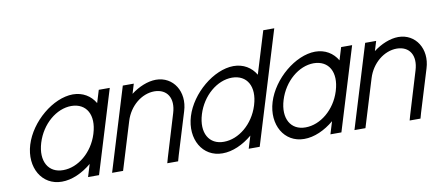

<svg xmlns="http://www.w3.org/2000/svg" viewBox="-71 -1077 3154 1377"><g transform="rotate(-10 1505.5 -389.0)"><path d="M105.9 -281C154.8 -441 323.9 -582 468.2 -583C540.9 -583 597.8 -547.1 630.2 -491.3L646 -543L658.2 -583H738.2L726 -543L647.1 -284.8L645.9 -281L566.1 -20L553.9 20H473.9L486.1 -20L501.6 -70.8C435.4 -15.1 356.9 20.5 283.9 20C138.9 20 57.3 -122 105.9 -281ZM185.9 -281C146.5 -152 200 -59 308.3 -60C416 -60 524.5 -148.8 564.5 -276.3L565.9 -281C605.7 -411 553.5 -502 443.8 -503C334.8 -503 225.7 -411 185.9 -281Z M891.7 -512.6C948.2 -555.4 1013.5 -582.5 1073.2 -583C1200.2 -583 1276.9 -461 1234.7 -326L1141.1 -20L1129.6 21H1050.6L1061.8 -19L1154.7 -326C1186.5 -430 1141.5 -502 1048.8 -503C955.8 -503 866.5 -430 834.7 -326L822.4 -286L741.1 -20L728.9 20H648.9L661.1 -20L742.4 -286L754.7 -326L821 -543L833.2 -583H913.2L901 -543Z M1276.2 -282C1324.8 -441 1493.9 -582 1638.2 -583C1710.9 -583 1767.8 -547.1 1800.3 -491.5L1882 -759L1894.3 -799H1974.3L1962 -759L1817.4 -285.7L1816.2 -282L1736.1 -20L1723.9 20H1643.9L1656.1 -20L1671.7 -70.9C1605.4 -15.1 1526.9 20.5 1453.9 20C1308.9 20 1227.3 -122 1276.2 -282ZM1356.2 -282C1316.5 -152 1370 -59 1478.3 -60C1586 -60 1694.5 -148.8 1734.8 -277.3L1736.2 -282C1775.7 -411 1723.5 -502 1613.8 -503C1504.8 -503 1395.7 -411 1356.2 -282Z M1870.9 -281C1919.8 -441 2088.9 -582 2233.2 -583C2305.9 -583 2362.8 -547.1 2395.2 -491.3L2411 -543L2423.2 -583H2503.2L2491 -543L2412.1 -284.8L2410.9 -281L2331.1 -20L2318.9 20H2238.9L2251.1 -20L2266.6 -70.8C2200.4 -15.1 2121.9 20.5 2048.9 20C1903.9 20 1822.3 -122 1870.9 -281ZM1950.9 -281C1911.5 -152 1965 -59 2073.3 -60C2181 -60 2289.5 -148.8 2329.5 -276.3L2330.9 -281C2370.7 -411 2318.5 -502 2208.8 -503C2099.8 -503 1990.7 -411 1950.9 -281Z M2656.7 -512.6C2713.2 -555.4 2778.5 -582.5 2838.2 -583C2965.2 -583 3041.9 -461 2999.7 -326L2906.1 -20L2894.6 21H2815.6L2826.8 -19L2919.7 -326C2951.5 -430 2906.5 -502 2813.8 -503C2720.8 -503 2631.5 -430 2599.7 -326L2587.4 -286L2506.1 -20L2493.9 20H2413.9L2426.1 -20L2507.4 -286L2519.7 -326L2586 -543L2598.2 -583H2678.2L2666 -543Z"/></g></svg>

Font: Nordica Plus
Style: NordicaClassicLightObl
Weight: 300
Version: Version 1.01